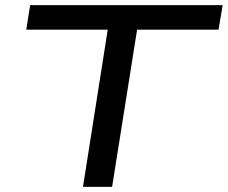

<svg xmlns="http://www.w3.org/2000/svg" viewBox="-20 -725 884 745"><path d="M302 0 398 -610H82L97 -705H844L828 -610H512L415 0Z"/></svg>

Font: Nunito Sans 7pt Expanded Medium
Style: Italic
Weight: 500
Width: 7
Italic angle: -9°
Designer: Vernon Adams
Foundry: Vernon Adams
Version: Version 3.101;gftools[0.9.27]